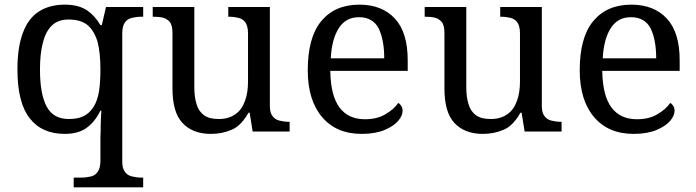

<svg xmlns="http://www.w3.org/2000/svg" viewBox="-20 -566 2994 826"><path d="M596 240H297V198H330C345 198 359 196 372 193C384 190 394 183 401 172C408 162 412 147 412 126V40C412 29 412 16 413 -1C413 -17 413 -33 414 -50C415 -67 415 -80 416 -90H412C397 -59 378 -35 354 -17C330 1 298 10 259 10C193 10 143 -12 108 -57C73 -101 55 -171 55 -267C55 -332 63 -385 79 -426C94 -467 117 -497 148 -517C178 -536 215 -546 259 -546C298 -546 329 -538 354 -522C378 -505 397 -484 412 -458H418L436 -536H596V-494H588C573 -494 560 -492 547 -489C534 -486 524 -479 517 -469C510 -459 506 -443 506 -422V130C506 149 510 164 518 174C525 184 535 190 548 193C560 196 573 198 588 198H596V240ZM276 -54C302 -54 324 -58 341 -67C358 -76 372 -89 383 -107C394 -124 401 -146 406 -173C410 -200 412 -231 412 -267C412 -314 408 -353 400 -385C391 -416 377 -440 358 -457C338 -474 310 -482 275 -482C246 -482 222 -474 204 -457C186 -440 173 -416 165 -384C156 -352 152 -313 152 -266C152 -195 162 -142 181 -107C200 -72 231 -54 276 -54Z M887 10C834 10 794 -6 765 -37C736 -68 722 -117 722 -186V-426C722 -446 718 -461 711 -471C703 -480 693 -487 681 -490C668 -493 655 -494 640 -494H637V-536H816V-191C816 -162 819 -138 826 -117C832 -96 843 -81 858 -70C873 -59 894 -54 921 -54C950 -54 974 -61 993 -75C1012 -88 1025 -107 1034 -132C1043 -156 1047 -184 1047 -216V-422C1047 -443 1043 -459 1036 -469C1029 -479 1019 -486 1007 -489C994 -492 980 -494 965 -494H962V-536H1141V-109C1141 -90 1145 -75 1153 -66C1160 -56 1170 -50 1183 -47C1195 -44 1208 -42 1223 -42H1226V0H1067L1054 -81H1049C1028 -44 1004 -19 977 -8C950 4 920 10 887 10Z M1536 10C1463 10 1407 -14 1366 -62C1325 -110 1304 -177 1304 -264C1304 -357 1323 -428 1362 -475C1401 -522 1455 -546 1526 -546C1591 -546 1642 -526 1679 -486C1716 -446 1734 -386 1734 -307V-261H1401C1402 -188 1416 -136 1441 -103C1466 -70 1502 -53 1550 -53C1585 -53 1614 -60 1639 -75C1663 -89 1681 -105 1693 -123C1698 -121 1702 -117 1706 -111C1710 -105 1712 -98 1712 -89C1712 -76 1706 -61 1693 -46C1680 -31 1661 -18 1635 -7C1609 4 1576 10 1536 10ZM1403 -315H1633C1633 -368 1625 -411 1609 -444C1592 -476 1564 -492 1524 -492C1487 -492 1459 -477 1439 -447C1418 -416 1406 -372 1403 -315Z M2057 10C2004 10 1964 -6 1935 -37C1906 -68 1892 -117 1892 -186V-426C1892 -446 1888 -461 1881 -471C1873 -480 1863 -487 1851 -490C1838 -493 1825 -494 1810 -494H1807V-536H1986V-191C1986 -162 1989 -138 1996 -117C2002 -96 2013 -81 2028 -70C2043 -59 2064 -54 2091 -54C2120 -54 2144 -61 2163 -75C2182 -88 2195 -107 2204 -132C2213 -156 2217 -184 2217 -216V-422C2217 -443 2213 -459 2206 -469C2199 -479 2189 -486 2177 -489C2164 -492 2150 -494 2135 -494H2132V-536H2311V-109C2311 -90 2315 -75 2323 -66C2330 -56 2340 -50 2353 -47C2365 -44 2378 -42 2393 -42H2396V0H2237L2224 -81H2219C2198 -44 2174 -19 2147 -8C2120 4 2090 10 2057 10Z M2706 10C2633 10 2577 -14 2536 -62C2495 -110 2474 -177 2474 -264C2474 -357 2493 -428 2532 -475C2571 -522 2625 -546 2696 -546C2761 -546 2812 -526 2849 -486C2886 -446 2904 -386 2904 -307V-261H2571C2572 -188 2586 -136 2611 -103C2636 -70 2672 -53 2720 -53C2755 -53 2784 -60 2809 -75C2833 -89 2851 -105 2863 -123C2868 -121 2872 -117 2876 -111C2880 -105 2882 -98 2882 -89C2882 -76 2876 -61 2863 -46C2850 -31 2831 -18 2805 -7C2779 4 2746 10 2706 10ZM2573 -315H2803C2803 -368 2795 -411 2779 -444C2762 -476 2734 -492 2694 -492C2657 -492 2629 -477 2609 -447C2588 -416 2576 -372 2573 -315Z"/></svg>

Font: NameLogos Serif
Style: Regular
Weight: 500
Version: Version 0.1